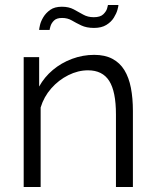

<svg xmlns="http://www.w3.org/2000/svg" viewBox="-20 -750 623 770"><path d="M513 0H445V-291Q445 -383 418 -425.5Q391 -468 333 -468Q293 -468 254 -448.5Q215 -429 185.5 -395.5Q156 -362 143 -319V0H75V-521H137V-403Q158 -441 192 -469.5Q226 -498 269 -514Q312 -530 358 -530Q401 -530 431 -514Q461 -498 479 -468.5Q497 -439 505 -397.5Q513 -356 513 -305ZM357 -638Q327 -638 306 -648Q285 -658 268 -668Q251 -678 229 -678Q207 -678 196.5 -667.5Q186 -657 182.5 -645Q179 -633 179 -630H137Q137 -635 140.5 -650Q144 -665 154 -681.5Q164 -698 181.5 -710.5Q199 -723 228 -723Q256 -723 275.5 -712.5Q295 -702 313.5 -691.5Q332 -681 356 -681Q382 -681 394 -692.5Q406 -704 409.5 -716Q413 -728 413 -730H455Q455 -725 451 -710.5Q447 -696 436.5 -679Q426 -662 406.5 -650Q387 -638 357 -638Z"/></svg>

Font: Raleway Thin
Style: Regular
Weight: 400
Version: Version 4.026